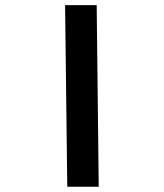

<svg xmlns="http://www.w3.org/2000/svg" viewBox="-20 -713 626 733"><path d="M236.8 0 228.5 -693.4H349.1L356.9 0Z"/></svg>

Font: Cascadia Mono NF SemiBold
Style: Regular
Weight: 600
Monospace: yes
Designer: Aaron Bell
Foundry: Saja Typeworks
Version: Version 2404.023; ttfautohint (v1.8.4)